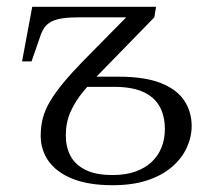

<svg xmlns="http://www.w3.org/2000/svg" viewBox="-20 -536 621 566"><path d="M282 -328Q251 -297 226.5 -267.5Q202 -238 188 -206.5Q174 -175 174 -137Q174 -103 187.5 -77Q201 -51 231.5 -35.5Q262 -20 312 -20Q350 -20 378.5 -30Q407 -40 426.5 -58Q446 -76 456 -101Q466 -126 466 -155Q466 -195 450 -223Q434 -251 401 -265.5Q368 -280 316 -280H191L218 -310H328Q407 -310 454.5 -291Q502 -272 523.5 -239Q545 -206 545 -165Q545 -132 530.5 -100.5Q516 -69 487 -44Q458 -19 414.5 -4.5Q371 10 312 10Q242 10 195 -8.5Q148 -27 124 -60Q100 -93 100 -136Q100 -164 106.5 -188.5Q113 -213 128 -238Q143 -263 166.5 -291.5Q190 -320 223 -354L362 -495L372 -485H217Q185 -485 164.5 -482Q144 -479 131 -472Q118 -465 110.5 -454Q103 -443 98 -427L73 -355H45L75 -516H440L435 -485Z"/></svg>

Font: Roboto Serif 120pt Expanded Light
Style: Italic
Weight: 300
Width: 7
Italic angle: -10°
Designer: Greg Gazdowicz
Foundry: Commercial Type
Version: Version 1.008